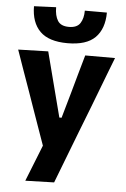

<svg xmlns="http://www.w3.org/2000/svg" viewBox="-62 -786 672 1027"><g transform="rotate(5 274.5 -272.5)"><path d="M113.5 196.5Q132.5 149 152.2 99.2Q172 49.5 191 1.5Q174 -46 157 -94.5Q140 -143 123.5 -189.5L92 -279.5Q73 -333 53 -389.2Q33 -445.5 14.5 -499L175.5 -503.5Q189.5 -449 203 -397.2Q216.5 -345.5 230.5 -291L265.5 -156H277.5L316 -291Q330.5 -343.5 345 -395Q359.5 -446.5 374.5 -499H534.5Q519 -459 504.5 -421.5Q490 -384 472.8 -338.8Q455.5 -293.5 431.5 -231L377 -91Q340.5 4.5 314.5 71.2Q288.5 138 268 192ZM274 -556Q173.5 -556 126.2 -603Q79 -650 78.5 -737.5L197 -742.5Q197 -697 213.8 -670.2Q230.5 -643.5 274 -643.5Q317.5 -643.5 334.5 -669.8Q351.5 -696 351.5 -737.5H470Q469.5 -650 422.5 -603Q375.5 -556 274 -556Z"/></g></svg>

Font: Commissioner
Style: Bold
Weight: 700
Designer: Kostas Bartsokas
Foundry: Kostas Bartsokas
Version: Version 1.000; ttfautohint (v1.8.3)